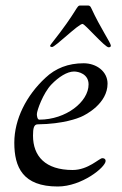

<svg xmlns="http://www.w3.org/2000/svg" viewBox="-20 -666 442 698"><path d="M162 -499C162 -496 168 -495 169 -495C181 -495 265 -579 280 -579C289 -579 361 -494 375 -494C381 -494 383 -497 383 -500C383 -510 345 -564 312 -636C308 -646 303 -646 298 -646H272C257 -646 265 -631 166 -506C164 -503 162 -500 162 -499ZM32 -147C32 -58 63 12 190 12C277 12 364 -58 364 -81C364 -87 360 -91 352 -91C341 -91 301 -48 244 -48C145 -48 100 -98 100 -173C100 -199 103 -214 117 -214C211 -215 265 -237 274 -241C293 -249 371 -290 371 -362C371 -406 331 -436 284 -436C228 -436 182 -418 145 -383C76 -319 32 -233 32 -147ZM114 -251C114 -264 137 -328 167 -359C193 -386 224 -406 249 -406C266 -406 302 -397 302 -359C302 -296 220 -231 123 -231C116 -231 114 -244 114 -251Z"/></svg>

Font: OFL Sorts Mill Goudy
Style: Italic
Weight: 500
Italic angle: -6°
Version: Version 003.000